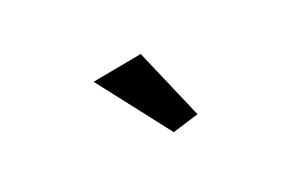

<svg xmlns="http://www.w3.org/2000/svg" viewBox="-40 -781 667 429"><g transform="rotate(-20 293.0 -566.5)"><path d="M317.4 -471.7 187.5 -638.7 307.6 -661.1 380.9 -491.2Z"/></g></svg>

Font: Crimson Pro
Style: Bold Italic
Weight: 700
Italic angle: -12°
Designer: Jacques Le Bailly
Foundry: Baron von Fonthausen
Version: Version 1.003